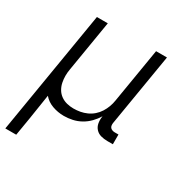

<svg xmlns="http://www.w3.org/2000/svg" viewBox="-172 -648 943 992"><g transform="rotate(30 299.5 -152.5)"><path d="M-1 215 121 -520H186L136 -218Q132 -197 132 -176.5Q132 -156 136 -136.5Q140 -117 150 -100Q160 -83 176 -71.5Q192 -60 211.5 -55Q231 -50 252 -50Q272 -50 291.5 -53.5Q311 -57 330 -65.5Q349 -74 365 -88Q381 -102 392 -119.5Q403 -137 410 -156Q417 -175 420 -195L474 -520H539L467 -87Q466 -80 467 -72.5Q468 -65 472.5 -60Q477 -55 484 -52.5Q491 -50 498 -50H521V8H488Q468 8 449.5 3Q431 -2 418.5 -15.5Q406 -29 402.5 -48Q399 -67 402 -87L403 -91Q389 -68 370 -48.5Q351 -29 327.5 -16Q304 -3 278.5 2.5Q253 8 228 8Q192 8 159 -4Q126 -16 105 -41Q99 -4 93.5 33Q88 70 82 107L64 215Z"/></g></svg>

Font: Iosevka Light Extended Oblique
Style: Regular
Weight: 300
Width: 7
Italic angle: -9°
Monospace: yes
Designer: Belleve Invis
Foundry: Belleve Invis
Version: Version 32.5.0; ttfautohint (v1.8.4)